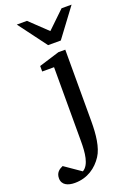

<svg xmlns="http://www.w3.org/2000/svg" viewBox="-255 -786 753 1080"><g transform="rotate(-20 121.5 -245.5)"><path d="M61 183 -36 116C-59 126 -79 141 -79 174C-79 214 -44 229 -3 229C74 229 129 188 163 136C194 89 202 12 202 -64V-494H161L38 -456V-423H109V21C109 87 103 159 61 183ZM196 -551 322 -720H262L159 -621L55 -720H-6L120 -551Z"/></g></svg>

Font: Veleka
Style: Regular
Weight: 400
Designer: Stefan Peev, Context Ltd, 2016; SIL International, 1997-2014.
Foundry: Stefan Peev, Context Ltd, 2016
Version: Version 1.000